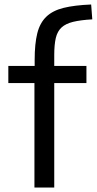

<svg xmlns="http://www.w3.org/2000/svg" viewBox="-20 -833 430 853"><path d="M133 -464H17V-540H134V-567Q134 -638 145.5 -684.5Q157 -731 185.5 -758.5Q214 -786 262.5 -798Q311 -810 385 -813L390 -747Q338 -744 305 -736Q272 -728 253.5 -711Q235 -694 228 -664.5Q221 -635 221 -588V-540H364V-464H221V0H133Z"/></svg>

Font: Encode Sans Normal
Style: Regular
Weight: 400
Designer: Pablo Impallari, Andres Torresi
Foundry: Pablo Impallari, Andres Torresi
Version: Version 1.000; ttfautohint (v1.00) -l 8 -r 50 -G 200 -x 14 -